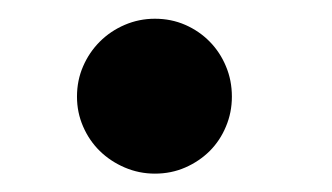

<svg xmlns="http://www.w3.org/2000/svg" viewBox="-20 -175 358 207"><path d="M230 -70.8Q230 -53.7 223.6 -38.6Q217.3 -23.4 206.1 -12.2Q194.8 -1 179.7 5.6Q164.6 12.2 147 12.2Q129.9 12.2 114.5 5.6Q99.1 -1 87.6 -12.2Q76.2 -23.4 69.6 -38.6Q63 -53.7 63 -70.8Q63 -88.4 69.6 -103.5Q76.2 -118.7 87.6 -130.1Q99.1 -141.6 114.5 -148.2Q129.9 -154.8 147 -154.8Q164.6 -154.8 179.7 -148.2Q194.8 -141.6 206.1 -130.1Q217.3 -118.7 223.6 -103.5Q230 -88.4 230 -70.8Z"/></svg>

Font: Charis SIL APac
Style: Bold
Weight: 700
Foundry: SIL International
Version: Version 5.000